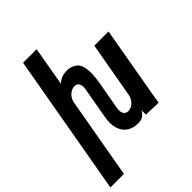

<svg xmlns="http://www.w3.org/2000/svg" viewBox="-345 -924 1228 1228"><g transform="rotate(-45 268.5 -310.5)"><path d="M253.5 -406Q253.5 -426.5 244 -439Q234.5 -451.5 216 -451.5Q197 -451.5 180.5 -441.2Q164 -431 153.2 -414.8Q142.5 -398.5 139.5 -381L42.5 169H-80L89 -790H211.5L165 -522.5Q196 -557 253.5 -557Q291 -557 321.2 -533Q351.5 -509 351.5 -433Q351.5 -401.5 344 -357L309 -159.5Q307.5 -150 307.5 -141.5Q307.5 -119 318 -107Q328.5 -95 346.5 -95Q373.5 -95 395 -116.2Q416.5 -137.5 422 -169L488.5 -545H617L552 -175Q534.5 -78.5 521.5 4L410 0V-38.5Q393 -12.5 377.2 -3.8Q361.5 5 337 5Q277.5 5 243.5 -30.2Q209.5 -65.5 209.5 -128.5Q209.5 -150.5 214 -175L252 -389.5Q253.5 -398 253.5 -406Z"/></g></svg>

Font: JuliaMono SemiBold
Style: Italic
Weight: 600
Italic angle: -9°
Monospace: yes
Designer: cormullion
Foundry: corm
Version: Version 0.056; ttfautohint (v1.8.4)